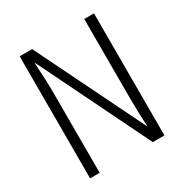

<svg xmlns="http://www.w3.org/2000/svg" viewBox="-166 -843 931 973"><g transform="rotate(-30 300.0 -357.0)"><path d="M83 -714H156L464 -86H466Q461 -165 461 -264V-714H518V0H450L135 -644H132Q139 -541 139 -464V0H83Z"/></g></svg>

Font: Noto Sans Mono UI Light
Style: Regular
Weight: 300
Monospace: yes
Designer: Monotype Design team
Foundry: Monotype Imaging Inc.
Version: Version 1.000